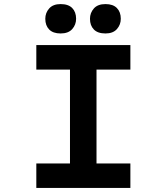

<svg xmlns="http://www.w3.org/2000/svg" viewBox="-20 -921 816 941"><path d="M158 0V-120H323V-580H158V-700H619V-580H453V-120H619V0ZM497 -757Q459 -757 440 -776.5Q421 -796 421 -829Q421 -858 440 -879.5Q459 -901 497 -901Q534 -901 553 -881.5Q572 -862 572 -829Q572 -800 553 -778.5Q534 -757 497 -757ZM277 -757Q240 -757 221 -776.5Q202 -796 202 -829Q202 -858 221 -879.5Q240 -901 277 -901Q315 -901 334 -881.5Q353 -862 353 -829Q353 -800 334 -778.5Q315 -757 277 -757Z"/></svg>

Font: Lexend Peta Medium
Style: Regular
Weight: 500
Designer: Bonnie Shaver-Troup, Thomas Jockin
Foundry: Lexend
Version: Version 1.007